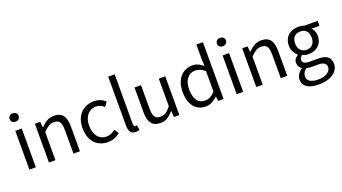

<svg xmlns="http://www.w3.org/2000/svg" viewBox="-68 -1376 4032 2263"><g transform="rotate(-20 1948.0 -244.0)"><path d="M124 -691.4Q147.9 -691.4 164.3 -676.8Q180.7 -662.1 180.7 -639.2Q180.7 -616.2 164.3 -601.3Q147.9 -586.4 124 -586.4Q99.6 -586.4 83.3 -601.3Q66.9 -616.2 66.9 -639.2Q66.9 -662.1 83.3 -676.8Q99.6 -691.4 124 -691.4ZM163.6 -485.8V0H82.5V-485.8Z M395 -485.8 402.3 -415.5H405.3Q444.3 -455.1 482.9 -476.6Q521.5 -498 568.4 -498Q646.5 -498 681.4 -451.9Q716.3 -405.8 716.3 -310.5V0H635.3V-299.3Q635.3 -346.2 626.2 -373.8Q617.2 -401.4 597.2 -414.3Q577.1 -427.2 542.5 -427.2Q506.8 -427.2 478 -409.9Q449.2 -392.6 409.2 -352.5V0H328.1V-485.8Z M1213.4 -441.4 1172.9 -389.2Q1149.9 -409.2 1125.5 -419.9Q1101.1 -430.7 1073.2 -430.7Q1028.8 -430.7 994.4 -408.2Q960 -385.7 940.7 -343.5Q921.4 -301.3 921.4 -244.1Q921.4 -186.5 940.2 -143.8Q959 -101.1 992.9 -78.1Q1026.9 -55.2 1071.3 -55.2Q1132.3 -55.2 1182.6 -99.6L1219.2 -45.9Q1152.8 12.2 1064.5 12.2Q999 12.2 947.8 -17.3Q896.5 -46.9 867.2 -104.7Q837.9 -162.6 837.9 -244.1Q837.9 -325.7 869.1 -383.1Q900.4 -440.4 953.4 -469.2Q1006.3 -498 1070.3 -498Q1153.8 -498 1213.4 -441.4Z M1411.1 -711.9V-90.8Q1411.1 -72.8 1417.5 -64Q1423.8 -55.2 1433.6 -55.2Q1442.4 -55.2 1451.7 -57.1L1462.4 3.9Q1444.3 12.2 1416 12.2Q1371.1 12.2 1350.6 -15.1Q1330.1 -42.5 1330.1 -97.2V-711.9Z M1659.2 -485.8V-187Q1659.2 -140.1 1667.7 -112.3Q1676.3 -84.5 1696 -71.3Q1715.8 -58.1 1750.5 -58.1Q1777.8 -58.1 1798.6 -66.7Q1819.3 -75.2 1838.4 -92.5Q1857.4 -109.9 1882.3 -140.6V-485.8H1963.4V0H1896L1889.2 -76.2H1885.7Q1848.1 -31.7 1812.3 -9.8Q1776.4 12.2 1726.1 12.2Q1647.5 12.2 1612.5 -34.4Q1577.6 -81.1 1577.6 -176.3V-485.8Z M2439.9 -441.9 2436 -524.9V-711.9H2518.1V0H2450.2L2443.8 -57.1H2440.9Q2409.2 -26.4 2371.6 -7.1Q2334 12.2 2293.5 12.2Q2232.4 12.2 2187.3 -16.8Q2142.1 -45.9 2117.2 -103Q2092.3 -160.2 2092.3 -243.2Q2092.3 -322.8 2120.4 -380.4Q2148.4 -438 2196.5 -468Q2244.6 -498 2303.2 -498Q2342.8 -498 2373.8 -484.4Q2404.8 -470.7 2439.9 -441.9ZM2436 -123.5V-378.4Q2405.8 -405.8 2377 -417.7Q2348.1 -429.7 2317.4 -429.7Q2275.4 -429.7 2243.2 -407.2Q2210.9 -384.8 2192.9 -342.8Q2174.8 -300.8 2174.8 -244.1Q2174.8 -152.8 2209.5 -104.5Q2244.1 -56.2 2311.5 -56.2Q2344.7 -56.2 2375 -72.8Q2405.3 -89.4 2436 -123.5Z M2724.1 -691.4Q2748 -691.4 2764.4 -676.8Q2780.8 -662.1 2780.8 -639.2Q2780.8 -616.2 2764.4 -601.3Q2748 -586.4 2724.1 -586.4Q2699.7 -586.4 2683.3 -601.3Q2667 -616.2 2667 -639.2Q2667 -662.1 2683.3 -676.8Q2699.7 -691.4 2724.1 -691.4ZM2763.7 -485.8V0H2682.6V-485.8Z M2995.1 -485.8 3002.4 -415.5H3005.4Q3044.4 -455.1 3083 -476.6Q3121.6 -498 3168.5 -498Q3246.6 -498 3281.5 -451.9Q3316.4 -405.8 3316.4 -310.5V0H3235.4V-299.3Q3235.4 -346.2 3226.3 -373.8Q3217.3 -401.4 3197.3 -414.3Q3177.2 -427.2 3142.6 -427.2Q3106.9 -427.2 3078.1 -409.9Q3049.3 -392.6 3009.3 -352.5V0H2928.2V-485.8Z M3508.3 -27.3Q3488.8 -39.6 3477.1 -59.3Q3465.3 -79.1 3465.3 -106.4Q3465.3 -134.3 3480 -154.1Q3494.6 -173.8 3518.1 -189.9V-193.8Q3490.7 -216.8 3472.9 -249.3Q3455.1 -281.7 3455.1 -324.7Q3455.1 -379.4 3478.8 -418.7Q3502.4 -458 3543.9 -478Q3585.4 -498 3638.2 -498Q3660.2 -498 3676.3 -494.9Q3692.4 -491.7 3706.5 -485.8H3875.5V-423.3H3775.4Q3793.9 -406.7 3805.2 -380.6Q3816.4 -354.5 3816.4 -322.8Q3816.4 -269 3793.7 -231Q3771 -192.9 3730.7 -173.3Q3690.4 -153.8 3638.2 -153.8Q3599.6 -153.8 3564.5 -170.9Q3562.5 -169.4 3552.5 -160.6Q3542.5 -151.9 3538.1 -141.6Q3533.7 -131.3 3533.7 -118.7Q3533.7 -93.8 3553.2 -79.8Q3572.8 -65.9 3619.6 -65.9H3724.1Q3807.6 -65.9 3845.7 -35.6Q3883.8 -5.4 3883.8 56.6Q3883.8 102.1 3854.5 140.4Q3825.2 178.7 3769.3 201.4Q3713.4 224.1 3637.2 224.1Q3538.1 224.1 3487.5 190.2Q3437 156.2 3437 92.8Q3437 60.1 3456.1 28.8Q3475.1 -2.4 3508.3 -23.4ZM3638.2 -438.5Q3589.8 -438.5 3562 -409.4Q3534.2 -380.4 3534.2 -324.7Q3534.2 -288.1 3548.1 -261.7Q3562 -235.4 3585.7 -221.9Q3609.4 -208.5 3638.2 -208.5Q3667 -208.5 3690.4 -221.7Q3713.9 -234.9 3727.8 -261Q3741.7 -287.1 3741.7 -324.7Q3741.7 -380.4 3713.9 -409.4Q3686 -438.5 3638.2 -438.5ZM3804.7 67.9Q3804.7 34.2 3779.5 17.1Q3754.4 0 3706.1 0H3621.6Q3587.4 0 3558.6 -7.8Q3533.7 9.8 3521.7 33.9Q3509.8 58.1 3509.8 82.5Q3509.8 122.1 3545.4 144.3Q3581.1 166.5 3649.9 166.5Q3697.3 166.5 3732.4 152.8Q3767.6 139.2 3786.1 116.7Q3804.7 94.2 3804.7 67.9Z"/></g></svg>

Font: Varta
Style: Regular
Weight: 400
Designer: Joana Correia, Viktoriya Grabowska, Eben Sorkin
Foundry: Sorkin Type
Version: Version 1.003; ttfautohint (v1.3) -l 8 -r 24 -G 200 -x 12 -H